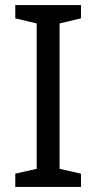

<svg xmlns="http://www.w3.org/2000/svg" viewBox="-20 -734 379 754"><path d="M298 0H40V-52L124 -71V-642L40 -662V-714H298V-662L214 -642V-71L298 -52Z"/></svg>

Font: Noto Sans Deseret
Style: Regular
Weight: 400
Designer: Monotype Design Team
Foundry: Monotype Imaging Inc.
Version: Version 2.001; ttfautohint (v1.8.4.7-5d5b)